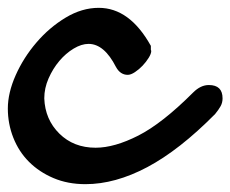

<svg xmlns="http://www.w3.org/2000/svg" viewBox="-61 -412 588 490"><path d="M324 -285Q324 -284 324.5 -283.5Q325 -283 325 -282Q325 -275 318.5 -264.5Q312 -254 303 -244.5Q294 -235 283.5 -228Q273 -221 265 -221Q246 -221 235 -241Q205 -300 165 -300Q147 -300 127 -288Q107 -276 90.5 -256.5Q74 -237 63 -212Q52 -187 52 -161Q54 -107 90.5 -71Q127 -35 183 -35Q231 -35 292 -66Q353 -97 432 -176Q451 -195 472 -195Q507 -195 507 -161Q507 -150 502 -141Q497 -132 488 -121Q397 -29 315 14.5Q233 58 157 58Q112 58 75.5 42.5Q39 27 13 1Q-13 -25 -27 -60.5Q-41 -96 -41 -135Q-41 -175 -21 -220Q-1 -265 32 -303.5Q65 -342 106.5 -367Q148 -392 191 -392Q270 -392 324 -295Z"/></svg>

Font: Discipuli Britannica Bold
Style: Regular
Weight: 700
Designer: Peter Wiegel
Foundry: Peter Wiegel
Version: Version 0.001 2009